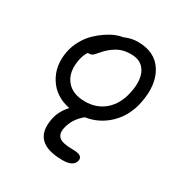

<svg xmlns="http://www.w3.org/2000/svg" viewBox="-152 -563 844 883"><g transform="rotate(30 269.5 -121.5)"><path d="M300.8 201.2Q134.8 201.2 164.1 60.1Q172.9 16.6 208 -22Q129.9 -37.6 91.6 -98.6Q53.2 -159.7 68.8 -240.2Q75.7 -274.4 93 -304.9Q110.4 -335.4 132.1 -356.4Q153.8 -377.4 178 -393.6Q202.1 -409.7 223.1 -418Q244.1 -426.3 259.8 -428.2Q296.4 -443.8 330.1 -443.8Q421.4 -443.8 461.9 -378.7Q502.4 -313.5 481.9 -210.9Q466.3 -132.8 414.3 -82.3Q362.3 -31.7 291 -21Q243.7 17.6 232.9 70.8Q226.1 103.5 244.4 119.1Q262.7 134.8 315.9 134.8Q345.7 134.8 357.4 142.6Q369.1 150.4 366.2 165Q359.4 201.2 300.8 201.2ZM136.2 -236.8Q122.1 -168.5 154.3 -126.2Q186.5 -84 254.9 -84Q317.4 -84 360.4 -121.8Q403.3 -159.7 417 -227.1Q431.6 -296.9 408.9 -337.9Q386.2 -378.9 331.1 -378.9Q298.8 -378.9 275.4 -369.4Q252 -359.9 228 -339.8Q213.9 -327.6 200.9 -312Q188 -296.4 180.4 -290.3Q172.9 -284.2 161.1 -284.2H154.8Q140.1 -260.3 136.2 -236.8Z"/></g></svg>

Font: Shantell Sans Irregular Bouncy
Style: Italic
Weight: 300
Italic angle: -11.31°
Designer: Stephen Nixon, Anya Danilova, Shantell Martin
Foundry: Arrow Type
Version: Version 1.006;[9816181b4]